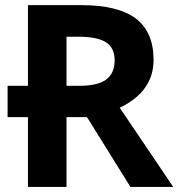

<svg xmlns="http://www.w3.org/2000/svg" viewBox="-20 -734 700 754"><path d="M297.9 -713.9Q443.4 -713.9 513.7 -661.1Q583 -607.4 583 -500Q583 -451.7 564.5 -414.6Q546.9 -378.9 515.6 -352.5Q485.8 -327.6 450.2 -311L660.2 0H492.2L321.8 -273.9H241.2V0H89.8V-273.9H9.8V-397H89.8V-713.9ZM287.1 -589.8H241.2V-397H290Q365.2 -397 397.5 -421.9Q430.2 -446.8 430.2 -496.1Q430.2 -547.4 395.5 -568.4Q361.3 -589.8 287.1 -589.8Z"/></svg>

Font: Droid Sans Thai
Style: Bold
Weight: 700
Designer: Steve Matteson
Foundry: Ascender Corporation
Version: Version 1.00